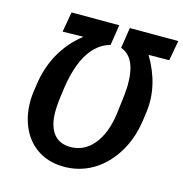

<svg xmlns="http://www.w3.org/2000/svg" viewBox="-107 -809 876 917"><g transform="rotate(15 331.5 -350.5)"><path d="M355 -609.4Q229 -574.7 195.3 -360.8Q184.6 -292 182.6 -250Q179.2 -175.3 206.3 -133.1Q233.4 -90.8 289.1 -88.9Q360.8 -86.4 408.2 -143.1Q455.6 -199.7 469 -299.1Q482.4 -398.4 483.9 -440.9Q486.3 -582 407.2 -608.9L422.9 -710.9H662.6L644.5 -611.3L542.5 -610.4Q621.6 -477.5 603.5 -344.2L597.7 -301.8Q584.5 -206.5 538.8 -134.5Q493.2 -62.5 427 -25.1Q360.8 12.2 282.2 10.3Q205.6 8.3 150.6 -32.2Q95.7 -72.8 71.3 -142.8Q46.9 -212.9 57.1 -295.4L62.5 -333Q87.4 -509.8 219.7 -613.3L117.2 -611.3L134.8 -710.9H370.6Z"/></g></svg>

Font: Roboto Medium
Style: Italic
Weight: 500
Italic angle: -12°
Designer: Google
Version: Version 2.134; 2016